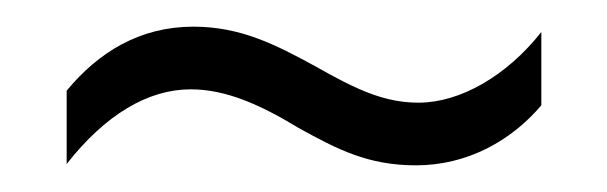

<svg xmlns="http://www.w3.org/2000/svg" viewBox="-20 -426 455 144"><path d="M204 -330C233 -314 256 -302 292 -302C330 -302 363 -320 386 -347V-402C360 -369 325 -349 294 -349C268 -349 247 -359 217 -376C186 -393 160 -406 125 -406C85 -406 54 -387 30 -358V-303C59 -340 91 -359 123 -359C150 -359 176 -347 204 -330Z"/></svg>

Font: Noto Sans Arabic UI XCn Lt
Style: Regular
Weight: 300
Width: 2
Designer: Monotype Design Team, Nadine Chahine and Nizar Qandah
Foundry: Monotype Imaging Inc.
Version: Version 2.010